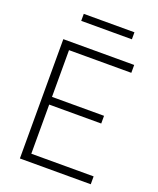

<svg xmlns="http://www.w3.org/2000/svg" viewBox="-157 -960 866 1054"><g transform="rotate(20 276.0 -433.0)"><path d="M89 0V-697H503V-651H139V-378H443V-333H139V-46H503V0ZM147 -825V-866H443V-825Z"/></g></svg>

Font: Cairo Play Light
Style: Regular
Weight: 300
Version: Version 3.119